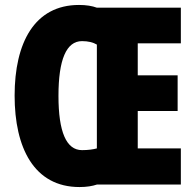

<svg xmlns="http://www.w3.org/2000/svg" viewBox="-20 -745 790 775"><path d="M299 -725C119 -725 39 -572 39 -359C39 -149 117 10 301 10C330 10 353 6 371 0H710V-146H536V-297H697V-441H536V-570H710V-714H371C352 -721 328 -725 299 -725ZM311 -579C336 -579 356 -574 371 -565V-146C356 -142 336 -139 311 -139C248 -139 216 -212 216 -358C216 -505 248 -579 311 -579Z"/></svg>

Font: Noto Sans Arabic UI XCn Bk
Style: Regular
Weight: 900
Width: 2
Designer: Monotype Design Team, Nadine Chahine and Nizar Qandah
Foundry: Monotype Imaging Inc.
Version: Version 2.010